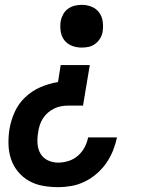

<svg xmlns="http://www.w3.org/2000/svg" viewBox="-20 -548 640 791"><path d="M219 223Q187 223 156.5 217.5Q126 212 100 197.5Q74 183 54.5 159.5Q35 136 25.5 107.5Q16 79 15 47.5Q14 16 19 -16Q25 -52 40.5 -86.5Q56 -121 84 -147.5Q112 -174 147 -189Q182 -204 219 -210L230 -280H350L322 -113H262Q248 -113 233 -110.5Q218 -108 203.5 -101Q189 -94 177 -83.5Q165 -73 156.5 -59.5Q148 -46 143.5 -31.5Q139 -17 137 -2Q133 21 134.5 43.5Q136 66 146.5 84.5Q157 103 177 112.5Q197 122 219 122Q240 122 261.5 115.5Q283 109 300.5 94Q318 79 328.5 59Q339 39 343 18H462Q456 46 445.5 72.5Q435 99 418 123.5Q401 148 378.5 167.5Q356 187 329.5 200Q303 213 275 218Q247 223 219 223ZM317 -352Q295 -352 276 -359.5Q257 -367 245 -382.5Q233 -398 230 -419Q227 -440 230 -461Q233 -476 240.5 -489.5Q248 -503 260.5 -512Q273 -521 287.5 -524.5Q302 -528 317 -528Q338 -528 357 -520.5Q376 -513 388 -497Q400 -481 403 -460.5Q406 -440 403 -419Q401 -404 393 -390.5Q385 -377 372.5 -367.5Q360 -358 345.5 -355Q331 -352 317 -352Z"/></svg>

Font: Zed Sans Extended
Style: Bold Italic
Weight: 700
Width: 7
Italic angle: -9°
Designer: Belleve Invis
Foundry: Belleve Invis
Version: Version 1.0.0; ttfautohint (v1.8.4)